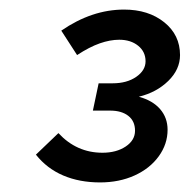

<svg xmlns="http://www.w3.org/2000/svg" viewBox="-20 -726 396 401"><path d="M189 -345Q146 -345 112 -359.5Q78 -374 55 -403L102 -448Q140 -407 194 -407Q223 -407 242.5 -420Q262 -433 262 -453Q262 -473 248 -484Q234 -495 210 -495H174L186 -552H215Q245 -552 264.5 -565.5Q284 -579 284 -598Q284 -618 268.5 -630.5Q253 -643 229 -643Q210 -643 188.5 -635.5Q167 -628 141 -611L108 -662Q172 -706 239 -706Q290 -706 323 -679.5Q356 -653 356 -611Q356 -581 331.5 -557Q307 -533 270 -524Q299 -516 314.5 -498Q330 -480 330 -455Q330 -425 311.5 -399.5Q293 -374 261 -359.5Q229 -345 189 -345Z"/></svg>

Font: Red Hat Text SemiBold
Style: Italic
Weight: 600
Italic angle: -12°
Designer: Pentagram, MCKL
Foundry: Pentagram, MCKL
Version: Version 1.023